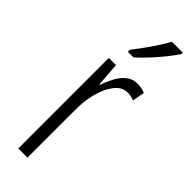

<svg xmlns="http://www.w3.org/2000/svg" viewBox="-257 -781 798 798"><g transform="rotate(45 141.5 -382.5)"><path d="M229 -541Q239 -541 251 -539Q263 -537 274 -532L264 -478Q257 -481 246.5 -483.5Q236 -486 226 -486Q193 -486 169.5 -456Q146 -426 133.5 -378.5Q121 -331 122 -279V0H68V-532H110L118 -427H121Q131 -456 145 -482Q159 -508 179.5 -524.5Q200 -541 229 -541ZM270 -757Q255 -734 232 -705.5Q209 -677 184 -650.5Q159 -624 139 -606H106V-618Q137 -658 161 -693Q185 -728 206 -765H270Z"/></g></svg>

Font: Noto Sans Khmer ExtraCondensed Light
Style: Regular
Weight: 300
Width: 2
Designer: Danh Hong and the Monotype Design Team
Foundry: Monotype Imaging Inc.
Version: Version 2.004; ttfautohint (v1.8.4.7-5d5b)